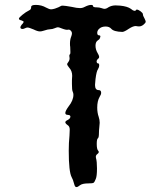

<svg xmlns="http://www.w3.org/2000/svg" viewBox="-20 -667 671 782"><path d="M107 -639Q107 -647 126 -647Q149 -647 168 -636Q181 -629 188 -629Q194 -629 204 -632Q219 -637 229 -643Q230 -644 236 -644Q244 -644 272 -639Q293 -634 306 -634Q316 -634 325 -639Q341 -647 351 -647Q359 -647 359 -642Q359 -637 375 -637Q384 -637 393 -634Q402 -631 405 -631Q413 -631 421 -637Q434 -645 451 -645Q462 -645 470 -644Q499 -641 513 -631Q529 -617 535 -627Q535 -628 537 -628Q543 -628 552.5 -621Q562 -614 562 -609Q562 -603 569 -591Q574 -581 573.5 -577.5Q573 -574 565 -567Q554 -557 539 -560Q538 -560 536 -560.5Q534 -561 533 -561Q522 -561 505 -550Q486 -537 478 -537Q443 -538 433 -550Q425 -559 410 -559Q393 -559 383 -549Q376 -542 376 -533Q376 -523 384 -523Q392 -523 387 -512Q385 -506 379 -503Q369 -497 369 -481Q369 -465 378 -450Q388 -434 381 -429Q370 -420 375 -411Q376 -409 379 -409Q384 -409 384 -401Q384 -393 379 -385Q373 -377 369 -345Q367 -325 367 -321Q367 -300 382 -300Q392 -300 392 -289Q392 -282 386 -273Q376 -256 376 -229Q376 -208 382 -191Q386 -179 386 -167Q386 -162 384.5 -149Q383 -136 383 -126Q383 -107 379 -104Q374 -101 374 -81Q374 -59 380 -53Q386 -47 377 -40Q368 -34 371 -23Q375 -10 375 19Q375 51 370 62Q365 75 361 77.5Q357 80 339 80Q315 80 305 88Q297 95 291 95Q285 95 282 82Q277 63 272 55Q260 33 260 -53Q260 -85 263 -115Q264 -126 264 -139Q264 -152 256 -157Q246 -164 246 -169Q246 -174 257 -179Q263 -182 265.5 -187Q268 -192 265.5 -195.5Q263 -199 257 -199Q246 -199 246 -207Q246 -215 259 -233Q279 -258 279 -281Q279 -288 276 -294Q273 -300 273 -325V-340Q273 -344 273.5 -350Q274 -356 274 -358Q274 -378 262 -391Q254 -401 253.5 -404.5Q253 -408 258 -414Q265 -423 263 -434Q261 -444 265 -446Q268 -447 266 -476Q265 -480 265 -489Q265 -506 270 -518Q276 -533 270 -540Q264 -548 257 -546Q250 -544 232 -551Q220 -556 216 -556Q212 -556 202.5 -552Q193 -548 185 -548Q176 -548 158 -542Q149 -539 143 -539Q133 -539 117 -547Q98 -555 92 -555Q88 -555 82 -552Q76 -549 72 -549Q63 -549 63 -556Q63 -559 68 -566Q74 -572 75.5 -575.5Q77 -579 75 -580.5Q73 -582 67 -584Q57 -586 57 -591Q57 -595 71 -606.5Q85 -618 99 -625Q107 -628 107 -639Z"/></svg>

Font: Senatorium Sm3
Style: Regular
Weight: 400
Designer: crossinguard
Version: Version 001.006